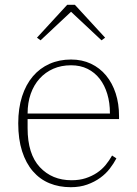

<svg xmlns="http://www.w3.org/2000/svg" viewBox="-20 -768 572 800"><path d="M275 12Q226 12 186 -4.5Q146 -21 117 -54.5Q88 -88 72 -138Q56 -188 56 -254Q56 -317 72 -366.5Q88 -416 117 -450Q146 -484 186.5 -502Q227 -520 276 -520Q322 -520 359 -502.5Q396 -485 422 -453.5Q448 -422 462 -379Q476 -336 476 -284V-272H95V-234Q95 -126 146 -71.5Q197 -17 278 -17Q311 -17 337 -25.5Q363 -34 384 -48Q405 -62 420.5 -81Q436 -100 447 -120L465 -108Q454 -87 437.5 -65.5Q421 -44 397.5 -27Q374 -10 343.5 1Q313 12 275 12ZM438 -295V-297Q438 -340 427 -376.5Q416 -413 395.5 -439.5Q375 -466 345 -481Q315 -496 276 -496Q235 -496 202 -481.5Q169 -467 145 -440.5Q121 -414 108 -377Q95 -340 95 -295ZM134 -611 260 -748H292L418 -611L403 -600L276 -719L149 -600Z"/></svg>

Font: IBM Plex Serif ExtraLight
Style: Regular
Weight: 200
Designer: Mike Abbink, Paul van der Laan, Pieter van Rosmalen
Foundry: Bold Monday
Version: Version 2.5